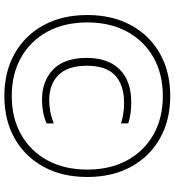

<svg xmlns="http://www.w3.org/2000/svg" viewBox="20 -811 802 882"><g transform="rotate(90 421.0 -370.0)"><path d="M421 11Q309.5 11 225.8 -36.5Q142 -84 95.5 -169.8Q49 -255.5 49 -370Q49 -484.5 95.5 -570.2Q142 -656 225.8 -703.5Q309.5 -751 421 -751Q532.5 -751 616.2 -703.5Q700 -656 746.5 -570.2Q793 -484.5 793 -370Q793 -255.5 746.5 -169.8Q700 -84 616.2 -36.5Q532.5 11 421 11ZM421 -23Q522.5 -23 598.5 -66.2Q674.5 -109.5 716.8 -187.5Q759 -265.5 759 -370Q759 -474.5 716.8 -552.5Q674.5 -630.5 598.5 -673.8Q522.5 -717 421 -717Q319.5 -717 243.5 -673.8Q167.5 -630.5 125.2 -552.5Q83 -474.5 83 -370Q83 -265.5 125.2 -187.5Q167.5 -109.5 243.5 -66.2Q319.5 -23 421 -23ZM438 -162Q352 -162 299 -213.5Q246 -265 246 -367Q246 -465.5 299 -518.8Q352 -572 451 -572Q476.5 -572 499.8 -568.8Q523 -565.5 547 -558V-525Q524 -532 501.2 -535.5Q478.5 -539 452 -539Q370.5 -539 326.2 -497.5Q282 -456 282 -369Q282 -280 324.8 -237.5Q367.5 -195 441 -195Q463 -195 489.8 -199.5Q516.5 -204 547 -216V-183Q521.5 -172 494.5 -167Q467.5 -162 438 -162Z"/></g></svg>

Font: Encode Sans Condensed Thin
Style: Regular
Weight: 100
Width: 3
Designer: Multiple Designers
Foundry: Impallari Type
Version: Version 3.000; ttfautohint (v1.8.3) -l 8 -r 50 -G 200 -x 14 